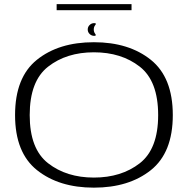

<svg xmlns="http://www.w3.org/2000/svg" viewBox="-20 -880 901 905"><path d="M422.5 4.5Q587.5 4.5 691 -78Q794.5 -160.5 794.5 -337.5Q794.5 -515 691 -598Q587.5 -681 422.5 -681Q257 -681 154 -598.2Q51 -515.5 51 -337.5Q51 -160.5 154.5 -78Q258 4.5 422.5 4.5ZM422.5 -43Q293.5 -43 206.8 -110.5Q120 -178 120 -337.5Q120 -498 206.8 -565.8Q293.5 -633.5 422.5 -633.5Q552 -633.5 638.8 -565.8Q725.5 -498 725.5 -337.5Q725.5 -178 638.8 -110.5Q552 -43 422.5 -43ZM424 -711Q436 -711 429 -720Q422 -729 422 -741Q422 -753.5 429.2 -762.2Q436.5 -771 424 -771Q411.5 -771 402.5 -762.2Q393.5 -753.5 393.5 -741Q393.5 -728.5 402.5 -719.8Q411.5 -711 424 -711ZM247 -832H600V-860.5H247Z"/></svg>

Font: Anybody Expanded Light
Style: Regular
Weight: 300
Width: 7
Version: Version 1.113;gftools[0.9.25]